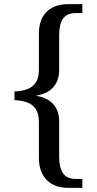

<svg xmlns="http://www.w3.org/2000/svg" viewBox="-20 -780 468 928"><path d="M312 128Q242 128 205 89Q168 50 168 -16V-190Q168 -231 152.5 -253.5Q137 -276 110 -285.5Q83 -295 50 -296V-338Q83 -339 110 -348.5Q137 -358 152.5 -380.5Q168 -403 168 -443V-617Q168 -685 205 -722.5Q242 -760 312 -760H378V-717H348Q304 -717 285 -690.5Q266 -664 266 -612V-441Q266 -392 238.5 -359.5Q211 -327 155 -318V-317Q212 -307 239 -275Q266 -243 266 -193V-20Q266 31 285 58Q304 85 348 85H378V128Z"/></svg>

Font: Noto Serif Khmer
Style: Regular
Weight: 400
Designer: Danh Hong and the Monotype Design Team
Foundry: Monotype Imaging Inc.
Version: Version 2.003